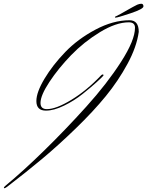

<svg xmlns="http://www.w3.org/2000/svg" viewBox="-20 -867 785 1024"><path d="M597 -773Q593 -773 593 -775Q593 -779 600 -781Q607 -784 622.5 -792.5Q638 -801 663 -815.5Q688 -830 712 -842Q725 -847 733 -847Q745 -847 745 -833Q745 -819 676 -796Q607 -773 597 -773ZM529 -461Q521 -452 494 -427.5Q467 -403 421.5 -366.5Q376 -330 321.5 -303.5Q267 -277 225 -277Q174 -277 174 -328Q174 -375 217.5 -447.5Q261 -520 328 -589.5Q395 -659 489 -709Q583 -759 671 -759Q720 -759 720 -697Q709 -617 660 -526.5Q611 -436 544.5 -354.5Q478 -273 384 -182Q290 -91 205 -20Q120 51 17 130Q7 137 3 137L1 136V134Q1 130 11 122Q103 46 216 -64.5Q329 -175 440 -298Q551 -421 625.5 -537Q700 -653 700 -719Q700 -748 667 -748Q599 -748 513 -695.5Q427 -643 359 -572.5Q291 -502 243.5 -430Q196 -358 196 -318Q196 -285 230 -285Q279 -285 360.5 -334.5Q442 -384 519 -465Q524 -470 528 -470Q532 -470 532 -466Q532 -464 529 -461Z"/></svg>

Font: Herr Von Muellerhoff
Style: Regular
Weight: 400
Designer: Alejandro Paul
Foundry: Alejandro Paul
Version: Version 1.000